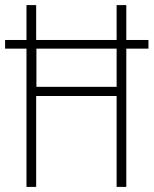

<svg xmlns="http://www.w3.org/2000/svg" viewBox="-20 -827 603 754"><path d="M84 -93H122V-450H438V-93H476V-636H563V-670H476V-807H438V-670H122V-807H84V-670H0V-636H84ZM123 -486V-636H438V-486Z"/></svg>

Font: Noto Sans Telugu UI Condensed ExtraLight
Style: Regular
Weight: 200
Width: 3
Designer: Jelle Bosma - Monotype Design Team
Foundry: Monotype Imaging Inc.
Version: Version 2.005